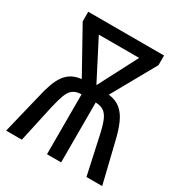

<svg xmlns="http://www.w3.org/2000/svg" viewBox="-168 -833 895 952"><g transform="rotate(30 279.0 -357.0)"><path d="M496 -714V-659L356 -409Q398 -404 425 -381.5Q452 -359 469.5 -319Q487 -279 500 -222L554 0H464L417 -215Q407 -262 395.5 -289.5Q384 -317 366.5 -329.5Q349 -342 319 -343V0H238V-343Q208 -342 190.5 -329.5Q173 -317 162.5 -289.5Q152 -262 141 -215L94 0H4L58 -222Q68 -267 79.5 -300Q91 -333 107 -356Q123 -379 145.5 -392Q168 -405 201 -409L62 -659V-714ZM395 -642H164L279 -419Z"/></g></svg>

Font: Noto Sans ExtraCondensed
Style: Regular
Weight: 400
Width: 2
Designer: Monotype Design Team
Foundry: Monotype Imaging Inc.
Version: Version 2.013